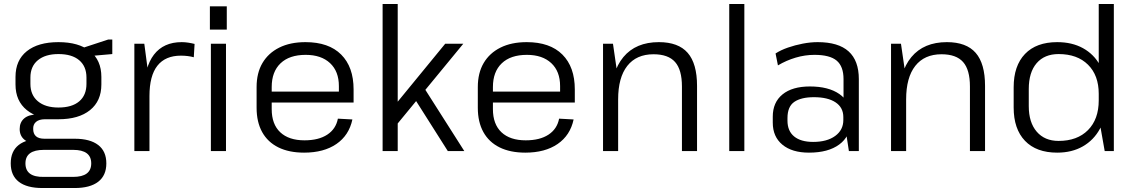

<svg xmlns="http://www.w3.org/2000/svg" viewBox="-20 -760 5711 966"><path d="M274 -160Q172 -160 115 -206Q58 -252 58 -335V-373Q58 -457 115 -502.5Q172 -548 274 -548Q376 -548 433 -502.5Q490 -457 490 -373V-335Q490 -252 433 -206Q376 -160 274 -160ZM193 186Q115 186 74.5 154.5Q34 123 34 62Q34 1 74 -30.5Q114 -62 193 -62H356Q433 -62 474 -30.5Q515 1 515 62Q515 123 474 154.5Q433 186 356 186ZM348 130Q439 130 439 62Q439 -6 348 -6H201Q108 -6 108 62Q108 132 201 130ZM167 -38Q126 -38 102.5 -57.5Q79 -77 79 -111Q79 -145 102 -164.5Q125 -184 168 -184H274V-160H206Q177 -160 161.5 -147Q146 -134 147 -111Q147 -87 161 -74.5Q175 -62 204 -62H274V-38ZM274 -219Q342 -219 378.5 -250Q415 -281 415 -338V-370Q415 -426 378.5 -457Q342 -488 274 -488Q208 -488 170.5 -457Q133 -426 133 -370V-338Q133 -282 170.5 -250.5Q208 -219 274 -219ZM387 -516 524 -561H545V-488L387 -474Z M656 -540H706L732 -344V0H656ZM706 -300Q706 -422 754.5 -485Q803 -548 894 -548Q910 -548 926.5 -545.5Q943 -543 959 -539L955 -472Q925 -480 890 -480Q812 -480 772 -429.5Q732 -379 732 -277Z M1117 -540V0H1041V-540ZM1121 -728V-611H1036V-728Z M1510 8Q1434 8 1380.5 -18.5Q1327 -45 1299 -95.5Q1271 -146 1271 -218V-322Q1271 -393 1300.5 -443Q1330 -493 1385 -520.5Q1440 -548 1517 -548Q1634 -548 1696.5 -485.5Q1759 -423 1759 -310V-244H1332V-299H1698L1685 -277V-327Q1685 -401 1640.5 -442.5Q1596 -484 1518 -484Q1436 -484 1391.5 -441.5Q1347 -399 1347 -322V-211Q1347 -135 1390 -94.5Q1433 -54 1512 -54Q1583 -54 1626.5 -82.5Q1670 -111 1680 -163L1753 -159Q1736 -79 1672.5 -35.5Q1609 8 1510 8Z M1920 -174 2220 -540H2311L1949 -100ZM1905 -740H1981V0H1905ZM2053 -284 2108 -327 2316 0H2233Z M2623 8Q2547 8 2493.5 -18.5Q2440 -45 2412 -95.5Q2384 -146 2384 -218V-322Q2384 -393 2413.5 -443Q2443 -493 2498 -520.5Q2553 -548 2630 -548Q2747 -548 2809.5 -485.5Q2872 -423 2872 -310V-244H2445V-299H2811L2798 -277V-327Q2798 -401 2753.5 -442.5Q2709 -484 2631 -484Q2549 -484 2504.5 -441.5Q2460 -399 2460 -322V-211Q2460 -135 2503 -94.5Q2546 -54 2625 -54Q2696 -54 2739.5 -82.5Q2783 -111 2793 -163L2866 -159Q2849 -79 2785.5 -35.5Q2722 8 2623 8Z M3411 -325Q3411 -409 3376.5 -448Q3342 -487 3268 -487Q3182 -487 3136 -428.5Q3090 -370 3090 -260L3054 -192V-258Q3054 -398 3116.5 -473Q3179 -548 3295 -548Q3393 -548 3440 -494Q3487 -440 3487 -328V0H3411ZM3014 -540H3064L3090 -361V0H3014Z M3725 -740V0H3649V-740Z M4224 -176V-362Q4224 -426 4189.5 -455Q4155 -484 4078 -484Q4030 -484 3983 -470Q3936 -456 3894 -431L3882 -491Q3908 -508 3944 -520.5Q3980 -533 4019 -540.5Q4058 -548 4094 -548Q4198 -548 4249.5 -501.5Q4301 -455 4301 -362V0H4251ZM4050 8Q3965 8 3916.5 -32Q3868 -72 3868 -143V-173Q3868 -245 3917 -285Q3966 -325 4055 -325Q4148 -325 4203 -287Q4258 -249 4258 -178V-146Q4258 -74 4202.5 -33Q4147 8 4050 8ZM4071 -46Q4141 -46 4182 -76Q4223 -106 4223 -156V-171Q4223 -219 4184 -245Q4145 -271 4075 -271Q4011 -271 3976.5 -247.5Q3942 -224 3942 -166V-153Q3942 -101 3975.5 -73.5Q4009 -46 4071 -46Z M4860 -325Q4860 -409 4825.5 -448Q4791 -487 4717 -487Q4631 -487 4585 -428.5Q4539 -370 4539 -260L4503 -192V-258Q4503 -398 4565.5 -473Q4628 -548 4744 -548Q4842 -548 4889 -494Q4936 -440 4936 -328V0H4860ZM4463 -540H4513L4539 -361V0H4463Z M5299 8Q5194 8 5137 -51.5Q5080 -111 5080 -219V-321Q5080 -429 5137 -488.5Q5194 -548 5299 -548Q5374 -548 5429 -517.5Q5484 -487 5514.5 -431.5Q5545 -376 5545 -300V-245Q5545 -169 5514 -112Q5483 -55 5428 -23.5Q5373 8 5299 8ZM5306 -51Q5400 -51 5454 -105.5Q5508 -160 5508 -255V-288Q5508 -381 5454 -434.5Q5400 -488 5306 -488Q5235 -488 5195.5 -442Q5156 -396 5156 -312V-226Q5156 -144 5196 -97.5Q5236 -51 5306 -51ZM5508 -170V-740H5584V0H5538Z"/></svg>

Font: Pathway Extreme 8pt Thin Light
Style: Regular
Weight: 300
Version: Version 1.001;gftools[0.9.26]